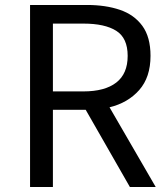

<svg xmlns="http://www.w3.org/2000/svg" viewBox="-20 -753 675 773"><path d="M101 0V-733H330Q405 -733 462.5 -713.5Q520 -694 553 -649Q586 -604 586 -528Q586 -442 540.5 -390.5Q495 -339 421 -321L607 0H503L325 -311H193V0ZM193 -385H316Q402 -385 448 -420.5Q494 -456 494 -528Q494 -600 448 -629Q402 -658 316 -658H193Z"/></svg>

Font: Chocolate Classical Sans
Style: Regular
Weight: 400
Designer: 田海東、宇文滿月
Foundry: Moonlit Owen
Version: Version 1.001